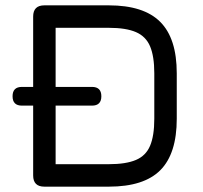

<svg xmlns="http://www.w3.org/2000/svg" viewBox="-20 -698 761 718"><path d="M146 0Q104 0 104 -42V-636Q104 -678 146 -678H387Q517.5 -678 579.2 -616.2Q641 -554.5 641 -424V-254Q641 -123.5 579.8 -61.8Q518.5 0 387 0ZM188 -84H387Q451 -84 488.2 -99.8Q525.5 -115.5 541.2 -152.8Q557 -190 557 -254V-424Q557 -487.5 541.2 -524.8Q525.5 -562 488.2 -578Q451 -594 387 -594H188ZM62 -303Q27 -303 27 -338Q27 -373 62 -373H324Q359 -373 359 -338Q359 -303 324 -303Z"/></svg>

Font: Jura Light
Style: Bold
Weight: 700
Version: Version 5.104